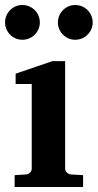

<svg xmlns="http://www.w3.org/2000/svg" viewBox="-26 -743 388 763"><path d="M32.2 0V-46.9L78.1 -49.8Q86.9 -50.8 93.5 -57.4Q100.1 -64 100.1 -73.2V-409.2H36.1V-450.2L182.1 -500H232.9V-73.2Q232.9 -64 240 -57.4Q247.1 -50.8 255.9 -49.8L304.2 -46.9V0ZM132.3 -653.8Q132.3 -639.6 127 -627.2Q121.6 -614.7 112.1 -605.2Q102.5 -595.7 89.8 -590.3Q77.1 -585 63 -585Q48.8 -585 36.1 -590.3Q23.4 -595.7 14.2 -605.2Q4.9 -614.7 -0.5 -627.2Q-5.9 -639.6 -5.9 -653.8Q-5.9 -668 -0.5 -680.7Q4.9 -693.4 14.2 -702.9Q23.4 -712.4 36.1 -717.8Q48.8 -723.1 63 -723.1Q77.1 -723.1 89.8 -717.8Q102.5 -712.4 112.1 -702.9Q121.6 -693.4 127 -680.7Q132.3 -668 132.3 -653.8ZM342.3 -653.8Q342.3 -639.6 336.9 -627.2Q331.5 -614.7 322 -605.2Q312.5 -595.7 299.8 -590.3Q287.1 -585 272.9 -585Q258.8 -585 246.3 -590.3Q233.9 -595.7 224.4 -605.2Q214.8 -614.7 209.5 -627.2Q204.1 -639.6 204.1 -653.8Q204.1 -668 209.5 -680.7Q214.8 -693.4 224.4 -702.9Q233.9 -712.4 246.3 -717.8Q258.8 -723.1 272.9 -723.1Q287.1 -723.1 299.8 -717.8Q312.5 -712.4 322 -702.9Q331.5 -693.4 336.9 -680.7Q342.3 -668 342.3 -653.8Z"/></svg>

Font: Charis SIL APac
Style: Bold
Weight: 700
Foundry: SIL International
Version: Version 5.000